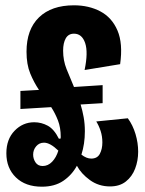

<svg xmlns="http://www.w3.org/2000/svg" viewBox="-20 -692 546 724"><path d="M138 12Q76 12 40 -23Q4 -58 4 -114Q4 -167 35 -199Q66 -231 109 -231Q136 -231 160 -218Q184 -205 202 -169H208Q209 -172 209 -176Q209 -211 198.5 -238Q188 -265 173 -288L57 -281V-349L127 -353Q108 -381 94 -415Q80 -449 80 -497Q80 -581 127 -626.5Q174 -672 259 -672Q315 -672 358.5 -649Q402 -626 423 -577Q444 -528 433 -450L299 -428Q313 -495 301 -530Q289 -565 259 -565Q238 -565 228 -547.5Q218 -530 218 -501Q218 -464 231 -431.5Q244 -399 259 -364L367 -371V-303L284 -298Q291 -275 295.5 -250Q300 -225 300 -197Q300 -149 287 -109Q306 -94 324 -94Q347 -94 356.5 -112Q366 -130 366 -155Q366 -178 359.5 -198Q353 -218 343 -234L462 -246Q481 -220 491 -186.5Q501 -153 501 -120Q501 -86 489.5 -56Q478 -26 454.5 -7.5Q431 11 395 11Q352 11 319 -13Q286 -37 270 -67Q251 -32 218.5 -10Q186 12 138 12ZM105 -109Q105 -93 114 -79.5Q123 -66 141 -66Q161 -66 176.5 -82Q192 -98 200 -124Q169 -154 146 -154Q128 -154 116.5 -140.5Q105 -127 105 -109Z"/></svg>

Font: Bricolage Grotesque 48pt Condensed Bricolage Grotesque 48pt Condensed Regular
Style: Bold
Weight: 700
Width: 3
Designer: Mathieu Triay
Foundry: Atelier Triay
Version: Version 1.000; ttfautohint (v1.8.4.7-5d5b);gftools[0.9.32]